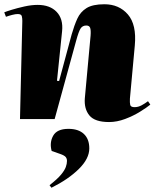

<svg xmlns="http://www.w3.org/2000/svg" viewBox="-24 -560 727 903"><path d="M683 -68Q666 -54 634.5 -34.5Q603 -15 564.5 -0.5Q526 14 489 14Q422 14 396.5 -17Q371 -48 375 -98L402 -392Q404 -418 400 -429Q396 -440 382 -440Q364 -440 355 -426Q346 -412 334 -368L233 0H70L81 -462Q81 -474 78.5 -484Q76 -494 59 -494Q49 -494 33.5 -490Q18 -486 4 -481L-4 -502Q5 -506 31 -514Q57 -522 90.5 -529.5Q124 -537 153 -537Q211 -537 242.5 -504Q274 -471 268 -413L244 -180L254 -179L313 -398Q325 -440 339.5 -472Q354 -504 383 -522Q412 -540 467 -540Q536 -540 577.5 -492Q619 -444 610 -346L587 -96Q586 -77 588.5 -66.5Q591 -56 609 -56Q626 -56 642.5 -65Q659 -74 672 -84ZM218 323 209 311Q246 282 263 261.5Q280 241 285.5 225.5Q291 210 291 197Q291 186 285 178.5Q279 171 259 164L219 150Q208 111 226 78.5Q244 46 298 46Q345 46 370.5 70Q396 94 396 138Q396 186 347 234.5Q298 283 218 323Z"/></svg>

Font: Literata 72pt Black
Style: Italic
Weight: 900
Italic angle: -2°
Designer: Latin by Veronika Burian and Jose Scaglione. Greek by Irene Vlachou. Cyrillic by Vera Evstafieva
Foundry: TypeTogether
Version: Version 3.002